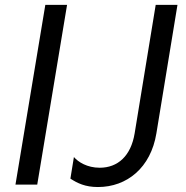

<svg xmlns="http://www.w3.org/2000/svg" viewBox="-20 -747 752 777"><path d="M251.4 -727.3H163.4L42.6 0H130.7ZM376.4 9.9C493.6 9.9 590.2 -68.2 612.9 -207.4L698.2 -727.3H610.1L524.9 -207.4C509.9 -115.8 456.7 -68.2 383.5 -68.2C332.4 -68.2 296.2 -91.6 279.1 -111.5L264.9 -24.1C293.3 -5.7 324.6 9.9 376.4 9.9Z"/></svg>

Font: TID UI
Style: Italic
Weight: 400
Italic angle: -9.39999°
Designer: The TID Project Authors
Foundry: Bakken & Bæck
Version: Version 1.001;hotconv 1.0.109;makeotfexe 2.5.65596